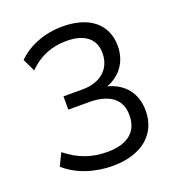

<svg xmlns="http://www.w3.org/2000/svg" viewBox="-131 -820 862 936"><g transform="rotate(-20 300.0 -352.5)"><path d="M296 9C446 9 538 -67 538 -190C538 -279 489 -342 402 -365C474 -391 518 -453 518 -533C518 -646 435 -714 296 -714C205 -714 118 -681 63 -625L94 -560C151 -616 214 -641 291 -641C383 -641 436 -600 436 -526C436 -443 377 -392 284 -392H185V-323H291C399 -323 456 -279 456 -196C456 -110 399 -64 295 -64C215 -64 148 -87 82 -140L51 -76C110 -22 201 9 296 9Z"/></g></svg>

Font: Poppy and Pepper
Style: Regular
Weight: 400
Designer: Thy Ha
Foundry: Thy Ha
Version: Version 0.001;Glyphs 3.2 (3227)